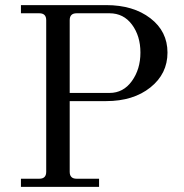

<svg xmlns="http://www.w3.org/2000/svg" viewBox="-20 -732 720 752"><path d="M62 0V-32H134Q161 -32 161 -59V-653Q161 -680 134 -680H62V-712H396Q502 -712 569 -660.5Q636 -609 636 -526Q636 -443 569 -389.5Q502 -336 396 -336H253V-59Q253 -32 280 -32H368V0ZM253 -368H409Q463 -368 496.5 -414.5Q530 -461 530 -526Q530 -591 497 -635.5Q464 -680 409 -680H280Q253 -680 253 -653Z"/></svg>

Font: Old Standard TT
Style: Regular
Weight: 400
Designer: Alexey Kryukov <alexios@thessalonica.org.ru>
Version: Version 2.2